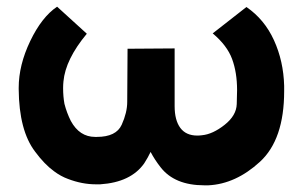

<svg xmlns="http://www.w3.org/2000/svg" viewBox="-20 -547 905 575"><path d="M718 -526Q772 -489 800.5 -426.5Q829 -364 831 -290Q831 -282 831 -274Q831 -129 758.5 -62.5Q686 4 604 8Q598 8 592 8Q503 8 461 -46Q443 -69 431 -92Q423 -75 412 -58Q372 -1 280 5Q274 5 267 5Q226 5 184 -11Q162 -19 142 -34Q113 -55 85 -93Q37 -156 36 -280Q36 -282 36 -284Q36 -352 70.5 -424Q105 -496 151 -527L240 -446Q176 -369 170 -303Q169 -293 169 -283Q169 -258 173 -236Q180 -209 192 -185Q218 -137 265 -137Q267 -137 270 -137Q328 -137 344.5 -173.5Q361 -210 361 -242L362 -401L503 -402V-229Q503 -187 520 -164Q537 -141 571 -141Q578 -141 585 -142Q617 -145 652.5 -173Q688 -201 689 -235.5Q690 -270 690 -277Q690 -330 675 -370.5Q660 -411 617 -447Z"/></svg>

Font: Montserrat Z
Style: Bold
Weight: 700
Designer: Julieta Ulanovsky
Foundry: Julieta Ulanovsky
Version: Version 8.000